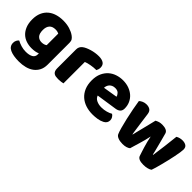

<svg xmlns="http://www.w3.org/2000/svg" viewBox="67 -1242 2164 2164"><g transform="rotate(45 1149.5 -160.0)"><path d="M289 -501Q346 -501 392.5 -486.5Q439 -472 471 -449Q491 -435 502.5 -418Q514 -401 514 -374V-24Q514 29 494 67.5Q474 106 439.5 131.5Q405 157 358.5 169Q312 181 259 181Q168 181 116 156.5Q64 132 64 77Q64 54 73.5 36.5Q83 19 95 10Q124 26 160.5 37Q197 48 236 48Q290 48 322 30Q354 12 354 -28V-44Q313 -26 254 -26Q209 -26 168.5 -39.5Q128 -53 97.5 -81.5Q67 -110 48.5 -155Q30 -200 30 -262Q30 -323 49.5 -368Q69 -413 103.5 -442.5Q138 -472 185.5 -486.5Q233 -501 289 -501ZM351 -356Q344 -360 330.5 -364Q317 -368 297 -368Q248 -368 223.5 -340.5Q199 -313 199 -262Q199 -204 223.5 -178.5Q248 -153 286 -153Q327 -153 351 -172Z M789 -1Q779 2 757.5 5Q736 8 713 8Q691 8 673.5 5Q656 2 644 -7Q632 -16 625.5 -31.5Q619 -47 619 -72V-372Q619 -395 627.5 -411.5Q636 -428 652 -441Q668 -454 691.5 -464.5Q715 -475 742 -483Q769 -491 798 -495.5Q827 -500 856 -500Q904 -500 932 -481.5Q960 -463 960 -421Q960 -407 956 -393.5Q952 -380 946 -369Q925 -369 903 -367Q881 -365 860 -361Q839 -357 820.5 -352.5Q802 -348 789 -342Z M1268 16Q1209 16 1158.5 -0.5Q1108 -17 1070.5 -50Q1033 -83 1011.5 -133Q990 -183 990 -250Q990 -316 1011.5 -363.5Q1033 -411 1068 -441.5Q1103 -472 1148 -486.5Q1193 -501 1240 -501Q1293 -501 1336.5 -485Q1380 -469 1411.5 -441Q1443 -413 1460.5 -374Q1478 -335 1478 -289Q1478 -255 1459 -237Q1440 -219 1406 -214L1159 -177Q1170 -144 1204 -127.5Q1238 -111 1282 -111Q1323 -111 1359.5 -121.5Q1396 -132 1419 -146Q1435 -136 1446 -118Q1457 -100 1457 -80Q1457 -35 1415 -13Q1383 4 1343 10Q1303 16 1268 16ZM1240 -377Q1216 -377 1198.5 -369Q1181 -361 1170 -348.5Q1159 -336 1153.5 -320.5Q1148 -305 1147 -289L1318 -317Q1315 -337 1296 -357Q1277 -377 1240 -377Z M1837 -15Q1823 -3 1799 4.5Q1775 12 1742 12Q1701 12 1671 0.5Q1641 -11 1631 -32Q1620 -56 1605.5 -108Q1591 -160 1577 -222Q1563 -284 1550.5 -348Q1538 -412 1531 -461Q1545 -475 1568.5 -485.5Q1592 -496 1620 -496Q1655 -496 1677.5 -480.5Q1700 -465 1705 -427Q1715 -351 1722 -301.5Q1729 -252 1733.5 -220.5Q1738 -189 1740.5 -172.5Q1743 -156 1745 -146H1749Q1752 -162 1759.5 -192.5Q1767 -223 1777 -262Q1787 -301 1798 -346.5Q1809 -392 1820 -437Q1840 -448 1859.5 -454Q1879 -460 1908 -460Q1943 -460 1968 -449Q1993 -438 2000 -415Q2012 -371 2023 -329.5Q2034 -288 2043 -252.5Q2052 -217 2059 -189.5Q2066 -162 2069 -146H2074Q2085 -223 2095.5 -306Q2106 -389 2115 -475Q2133 -486 2153 -491Q2173 -496 2193 -496Q2228 -496 2251 -481Q2274 -466 2274 -429Q2274 -413 2269 -381Q2264 -349 2256 -309Q2248 -269 2237.5 -225Q2227 -181 2216.5 -140Q2206 -99 2196.5 -66Q2187 -33 2180 -15Q2166 -3 2137 4.5Q2108 12 2075 12Q1991 12 1976 -30Q1970 -48 1961 -75.5Q1952 -103 1942 -136Q1932 -169 1923 -204.5Q1914 -240 1908 -273Q1901 -238 1891 -200.5Q1881 -163 1870.5 -127.5Q1860 -92 1851 -62.5Q1842 -33 1837 -15Z"/></g></svg>

Font: Baloo Bhaijaan
Style: Regular
Weight: 400
Designer: Devika Bhansali and Ek Type
Foundry: Ek Type
Version: Version 1.443;PS 1.000;hotconv 16.6.51;makeotf.lib2.5.65220;